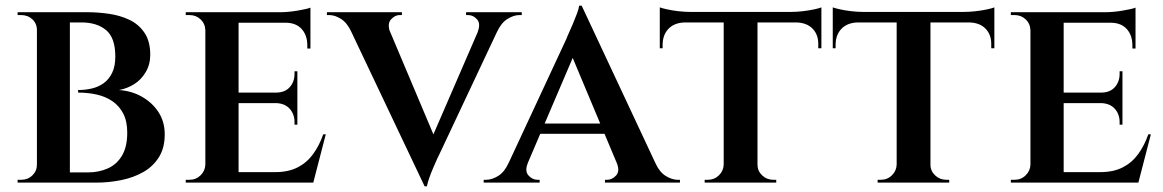

<svg xmlns="http://www.w3.org/2000/svg" viewBox="-20 -643 4096 676"><path d="M140 -600H289Q324 -600 363 -594.5Q402 -589 435 -573.5Q468 -558 488.5 -528Q509 -498 509 -450Q509 -416 493 -389Q477 -362 452 -346.5Q427 -331 399 -326Q444 -323 480.5 -302Q517 -281 538.5 -247.5Q560 -214 560 -170Q560 -122 539.5 -89.5Q519 -57 485 -37.5Q451 -18 407.5 -9Q364 0 318 0H217Q217 0 217.5 -9Q218 -18 218 -27Q218 -36 218 -36H290Q328 -36 359.5 -50Q391 -64 409.5 -95Q428 -126 428 -176Q428 -216 414 -243Q400 -270 376 -286.5Q352 -303 321 -310Q290 -317 255 -317V-326Q280 -326 303.5 -331.5Q327 -337 345.5 -350.5Q364 -364 375 -387Q386 -410 386 -444Q386 -510 353.5 -537Q321 -564 267 -564H148Q148 -565 146 -574Q144 -583 142 -591.5Q140 -600 140 -600ZM226 -600V0H110V-600ZM113 -63V0H42V-10Q43 -10 48 -10Q53 -10 54 -10Q78 -10 94 -25.5Q110 -41 110 -63ZM113 -537H110Q110 -560 94 -575Q78 -590 54 -590Q53 -590 48 -590Q43 -590 42 -590V-600H113Z M820 -600V0H703V-600ZM1066 -37 1081 0H818V-37ZM1027 -317V-280H818V-317ZM1073 -600V-563H818V-600ZM1127 -170 1083 0H917L949 -37Q995 -37 1027.5 -53.5Q1060 -70 1082 -100Q1104 -130 1118 -170ZM1027 -282V-204H1017V-213Q1017 -241 1000 -260Q983 -279 952 -280V-282ZM1027 -392V-315H952V-317Q983 -317 1000 -336Q1017 -355 1017 -383V-392ZM1073 -566V-472H1062V-483Q1062 -519 1042 -541Q1022 -563 985 -563V-566ZM1073 -616V-590L965 -600Q994 -600 1027 -605.5Q1060 -611 1073 -616ZM705 -63 712 0H634V-10Q634 -10 640.5 -10Q647 -10 647 -10Q670 -10 686 -25.5Q702 -41 703 -63ZM705 -537H703Q702 -560 686 -575Q670 -590 647 -590Q647 -590 640.5 -590Q634 -590 634 -590V-600H712Z M1475 13 1187 -594H1327L1519 -139ZM1475 13 1470 -87 1691 -597H1761L1528 -102Q1526 -99 1519.5 -84.5Q1513 -70 1505 -51.5Q1497 -33 1491 -15.5Q1485 2 1483 13ZM1662 -531Q1673 -560 1659.5 -575Q1646 -590 1628 -590H1621V-600H1817V-590Q1817 -590 1813 -590Q1809 -590 1809 -590Q1789 -590 1767 -576.5Q1745 -563 1730 -531ZM1353 -531H1217Q1202 -563 1180.5 -576.5Q1159 -590 1139 -590Q1139 -590 1135 -590Q1131 -590 1131 -590V-600H1395V-590H1387Q1371 -590 1357 -575Q1343 -560 1353 -531Z M2028 -623 2317 -6H2178L1983 -471ZM1838 -68Q1827 -40 1841 -25Q1855 -10 1872 -10H1880V0H1683V-10Q1683 -10 1687 -10Q1691 -10 1691 -10Q1712 -10 1734 -23.5Q1756 -37 1770 -68ZM2028 -623 2031 -520 1810 -3H1740L1975 -508Q1976 -512 1982.5 -526Q1989 -540 1997 -559Q2005 -578 2011.5 -595.5Q2018 -613 2019 -623ZM2125 -208V-172H1866V-208ZM2152 -68H2288Q2302 -37 2324 -23.5Q2346 -10 2366 -10Q2366 -10 2370 -10Q2374 -10 2374 -10V0H2110V-10H2118Q2135 -10 2149 -25Q2163 -40 2152 -68Z M2647 -597V0H2528V-597ZM2872 -601V-564H2303V-601ZM2872 -567V-473H2861V-485Q2862 -520 2841.5 -541.5Q2821 -563 2784 -564V-567ZM2872 -617V-591L2764 -601Q2784 -601 2806 -603.5Q2828 -606 2846.5 -610Q2865 -614 2872 -617ZM2530 -63V0H2461V-10Q2461 -10 2466.5 -10Q2472 -10 2472 -10Q2495 -10 2511 -25.5Q2527 -41 2528 -63ZM2643 -63H2647Q2647 -41 2663.5 -25.5Q2680 -10 2703 -10Q2703 -10 2708 -10Q2713 -10 2713 -10V0H2643ZM2391 -567V-564Q2354 -563 2333.5 -541.5Q2313 -520 2313 -485V-473H2303V-567ZM2303 -617Q2311 -614 2329 -610Q2347 -606 2369 -603.5Q2391 -601 2410 -601L2303 -591Z M3256 -597V0H3137V-597ZM3481 -601V-564H2912V-601ZM3481 -567V-473H3470V-485Q3471 -520 3450.5 -541.5Q3430 -563 3393 -564V-567ZM3481 -617V-591L3373 -601Q3393 -601 3415 -603.5Q3437 -606 3455.5 -610Q3474 -614 3481 -617ZM3139 -63V0H3070V-10Q3070 -10 3075.5 -10Q3081 -10 3081 -10Q3104 -10 3120 -25.5Q3136 -41 3137 -63ZM3252 -63H3256Q3256 -41 3272.5 -25.5Q3289 -10 3312 -10Q3312 -10 3317 -10Q3322 -10 3322 -10V0H3252ZM3000 -567V-564Q2963 -563 2942.5 -541.5Q2922 -520 2922 -485V-473H2912V-567ZM2912 -617Q2920 -614 2938 -610Q2956 -606 2978 -603.5Q3000 -601 3019 -601L2912 -591Z M3725 -600V0H3608V-600ZM3971 -37 3986 0H3723V-37ZM3932 -317V-280H3723V-317ZM3978 -600V-563H3723V-600ZM4032 -170 3988 0H3822L3854 -37Q3900 -37 3932.5 -53.5Q3965 -70 3987 -100Q4009 -130 4023 -170ZM3932 -282V-204H3922V-213Q3922 -241 3905 -260Q3888 -279 3857 -280V-282ZM3932 -392V-315H3857V-317Q3888 -317 3905 -336Q3922 -355 3922 -383V-392ZM3978 -566V-472H3967V-483Q3967 -519 3947 -541Q3927 -563 3890 -563V-566ZM3978 -616V-590L3870 -600Q3899 -600 3932 -605.5Q3965 -611 3978 -616ZM3610 -63 3617 0H3539V-10Q3539 -10 3545.5 -10Q3552 -10 3552 -10Q3575 -10 3591 -25.5Q3607 -41 3608 -63ZM3610 -537H3608Q3607 -560 3591 -575Q3575 -590 3552 -590Q3552 -590 3545.5 -590Q3539 -590 3539 -590V-600H3617Z"/></svg>

Font: Cinzel SemiBold
Style: Regular
Weight: 600
Designer: Natanael Gama
Version: Version 2.000